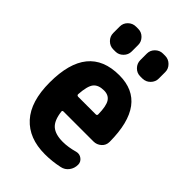

<svg xmlns="http://www.w3.org/2000/svg" viewBox="-227 -852 955 955"><g transform="rotate(45 250.0 -375.0)"><path d="M314.5 -309.6Q323.2 -309.6 323.2 -318.4Q322.3 -377 307.1 -399.9Q292 -422.9 259.8 -422.9Q220.7 -422.9 203.1 -401.4Q185.5 -379.9 181.6 -318.4Q181.6 -310.5 190.4 -309.6ZM259.8 -530.3Q459 -530.3 460 -261.7Q460 -237.3 442.4 -221.7Q424.8 -206.1 401.4 -206.1H191.4Q182.6 -206.1 183.6 -198.2Q190.4 -141.6 216.8 -119.1Q243.2 -96.7 294.9 -96.7Q333 -96.7 377.9 -109.4Q397.5 -114.3 413.6 -102.1Q429.7 -89.8 429.7 -70.3Q429.7 -44.9 415 -25.4Q400.4 -5.9 376 -1Q326.2 9.8 275.4 9.8Q163.1 9.8 101.6 -58.1Q40 -126 40 -259.8Q40 -530.3 259.8 -530.3ZM352.5 -759.8Q376 -759.8 393.1 -742.7Q410.2 -725.6 410.2 -703.1V-657.2Q410.2 -633.8 393.1 -616.7Q376 -599.6 352.5 -599.6H336.9Q313.5 -599.6 296.9 -616.7Q280.3 -633.8 280.3 -657.2V-703.1Q280.3 -726.6 297.4 -743.2Q314.5 -759.8 336.9 -759.8ZM147.5 -759.8H163.1Q186.5 -759.8 203.1 -742.7Q219.7 -725.6 219.7 -703.1V-657.2Q219.7 -633.8 202.6 -616.7Q185.5 -599.6 163.1 -599.6H147.5Q124 -599.6 106.9 -616.7Q89.8 -633.8 89.8 -657.2V-703.1Q89.8 -726.6 106.9 -743.2Q124 -759.8 147.5 -759.8Z"/></g></svg>

Font: Rounded Mgen+ 2m bold
Style: Bold
Weight: 700
Designer: [Source Han Sans]
Ryoko NISHIZUKA  (kana & ideographs); Paul D. Hunt (Latin, Greek & Cyrillic); Wenlong ZHANG  (bopomofo
Version: Version 1.059.20150602